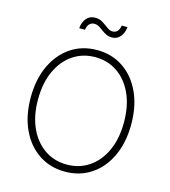

<svg xmlns="http://www.w3.org/2000/svg" viewBox="-132 -1025 1009 1140"><g transform="rotate(15 372.5 -455.0)"><path d="M373 9.8Q281.7 9.8 211.9 -36.9Q142.1 -83.5 102.8 -167.5Q63.5 -251.5 63.5 -363.3Q63.5 -475.6 103 -559.8Q142.6 -644 212.2 -690.7Q281.7 -737.3 373 -737.3Q463.9 -737.3 533.4 -690.7Q603 -644 642.3 -559.8Q681.6 -475.6 681.6 -363.3Q681.6 -251.5 642.3 -167.2Q603 -83 533.4 -36.6Q463.9 9.8 373 9.8ZM373 -33.7Q449.7 -33.7 509.3 -74.2Q568.8 -114.7 602.8 -188.7Q636.7 -262.7 636.7 -363.3Q636.7 -464.4 602.8 -538.6Q568.8 -612.8 509.3 -653.3Q449.7 -693.8 373 -693.8Q296.4 -693.8 236.6 -653.6Q176.8 -613.3 142.6 -539.1Q108.4 -464.8 108.4 -363.3Q108.4 -263.2 142.3 -189.2Q176.3 -115.2 235.8 -74.5Q295.4 -33.7 373 -33.7ZM436.5 -832Q416.5 -832 400.6 -839.8Q384.8 -847.7 371.3 -857.9Q357.9 -868.2 344.7 -876Q331.5 -883.8 316.9 -883.8Q296.9 -883.8 284.9 -870.1Q272.9 -856.4 271 -835H235.4Q237.8 -871.6 257.8 -895.8Q277.8 -919.9 311.5 -919.9Q333.5 -919.9 349.4 -911.9Q365.2 -903.8 378.4 -893.6Q391.6 -883.3 404.1 -875.5Q416.5 -867.7 430.7 -867.7Q448.7 -867.7 459.7 -878.9Q470.7 -890.1 475.6 -915.5H510.7Q506.3 -877.4 486.6 -854.7Q466.8 -832 436.5 -832Z"/></g></svg>

Font: Inter 17pt ExtraLight
Style: Regular
Weight: 250
Version: Version 4.001;git-66647c0bb